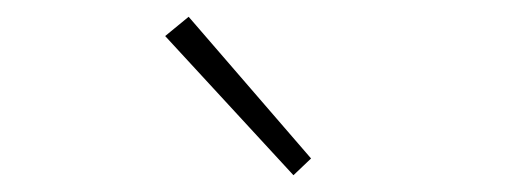

<svg xmlns="http://www.w3.org/2000/svg" viewBox="-20 -840 626 229"><path d="M330 -631 177 -797 205 -820 351 -651Z"/></svg>

Font: Noto Sans HK Thin Thin
Style: Regular
Weight: 250
Version: Version 2.004-H2;hotconv 1.0.118;makeotfexe 2.5.65603